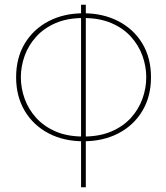

<svg xmlns="http://www.w3.org/2000/svg" viewBox="-20 -586 702 810"><path d="M332 10Q249 10 185 -23.5Q121 -57 84.5 -118Q48 -179 48 -260Q48 -342 84.5 -402.5Q121 -463 185 -496.5Q249 -530 332 -530Q415 -530 479.5 -496.5Q544 -463 580.5 -402.5Q617 -342 617 -260Q617 -179 580.5 -118Q544 -57 479.5 -23.5Q415 10 332 10ZM332 -10Q400 -10 450 -31.5Q500 -53 532.5 -89Q565 -125 581 -169.5Q597 -214 597 -260Q597 -306 581 -350.5Q565 -395 532.5 -431Q500 -467 450 -488.5Q400 -510 332 -510Q264 -510 214.5 -488.5Q165 -467 132.5 -431Q100 -395 84 -350.5Q68 -306 68 -260Q68 -214 84 -169.5Q100 -125 132.5 -89Q165 -53 214.5 -31.5Q264 -10 332 -10ZM322 204V-566H342V204Z"/></svg>

Font: Murecho Thin
Style: Regular
Weight: 100
Designer: Neil Summerour
Foundry: Positype
Version: Version 1.010